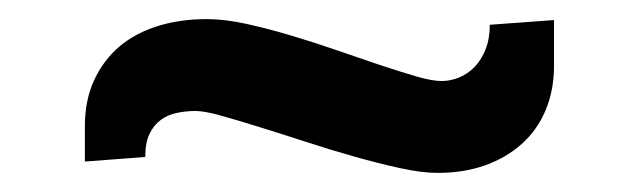

<svg xmlns="http://www.w3.org/2000/svg" viewBox="-20 -412 665 200"><path d="M68.4 -280.3Q68.4 -307.6 78.1 -328.6Q87.9 -349.6 104.7 -363.8Q121.6 -377.9 144.8 -385Q168 -392.1 195.3 -392.1Q213.9 -392.1 236.3 -387.2Q258.8 -382.3 282.5 -375.2Q306.2 -368.2 330.1 -359.9Q354 -351.6 375.2 -344.5Q396.5 -337.4 413.3 -332.5Q430.2 -327.6 439.9 -327.6Q449.2 -327.6 458.3 -331.3Q467.3 -335 474.4 -342.3Q481.4 -349.6 485.8 -360.6Q490.2 -371.6 490.2 -386.2L557.1 -391.1V-343.8Q557.1 -317.9 548.3 -297.1Q539.6 -276.4 523.4 -262Q507.3 -247.6 485.1 -239.7Q462.9 -231.9 436 -231.9Q419.4 -231.9 397 -236.8Q374.5 -241.7 349.4 -248.8Q324.2 -255.9 298.8 -264.2Q273.4 -272.5 250.7 -279.5Q228 -286.6 210.4 -291.5Q192.9 -296.4 183.6 -296.4Q173.8 -296.4 164.3 -294.4Q154.8 -292.5 147.5 -287.1Q140.1 -281.7 135.7 -272.5Q131.3 -263.2 131.3 -248.5L68.4 -243.7Z"/></svg>

Font: Noticia Text
Style: Bold
Weight: 700
Designer: JM Sole
Foundry: JM Sole
Version: Version 1.003